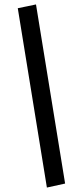

<svg xmlns="http://www.w3.org/2000/svg" viewBox="-20 -776 342 864"><path d="M191 68 60 -739 142 -756 273 50Z"/></svg>

Font: Nunito Sans 10pt SemiBold
Style: Italic
Weight: 600
Italic angle: -9°
Designer: Vernon Adams
Foundry: Vernon Adams
Version: Version 3.101;gftools[0.9.27]